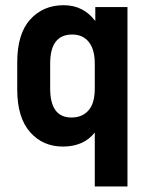

<svg xmlns="http://www.w3.org/2000/svg" viewBox="-20 -546 554 723"><path d="M336.9 -46.9Q294.9 5.9 216.8 5.9Q141.6 5.9 93.8 -47.9Q44.9 -102.5 44.9 -209V-311.5Q44.9 -418.9 93.8 -472.7Q142.6 -526.4 219.7 -526.4Q293.9 -526.4 338.9 -466.8V-519.5H460V156.2H336.9ZM314.5 -131.8Q336.9 -158.2 336.9 -212.9V-306.6Q336.9 -359.4 314.5 -387.7Q292 -416 252 -416Q168.9 -416 168.9 -306.6V-212.9Q168.9 -103.5 249 -103.5Q291 -103.5 314.5 -131.8Z"/></svg>

Font: Dinish
Style: Bold
Weight: 700
Designer: Bert Driehuis
Foundry: Playbeing
Version: Version 3.006; git-39231f3c-release